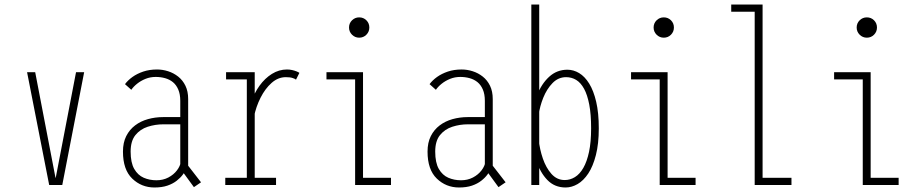

<svg xmlns="http://www.w3.org/2000/svg" viewBox="-20 -820 4090 851"><path d="M317 -500H353L256 0H198L100 -500H136L226 -32H227Z M839.5 9.5 782.5 -68.5 800 -103.5 871 -12ZM782 -105 807 -74Q801.5 -61.5 790.8 -46.8Q780 -32 763 -18.8Q746 -5.5 721.8 2.8Q697.5 11 664.5 11Q607 11 566 -28.5Q525 -68 525 -148Q525 -188 539.5 -216.8Q554 -245.5 578.8 -264.2Q603.5 -283 635.8 -292Q668 -301 703 -301H787V-269H704Q668 -269 634.8 -258.2Q601.5 -247.5 580.2 -221.2Q559 -195 559 -148Q559 -99 575 -71.2Q591 -43.5 617 -32.2Q643 -21 673.5 -21Q702.5 -21 726 -33.2Q749.5 -45.5 764.2 -64.8Q779 -84 782 -105ZM676 -512Q701 -512 725.2 -504.2Q749.5 -496.5 769.8 -480.5Q790 -464.5 802 -439.8Q814 -415 814 -381V-71L779 -80V-373Q779 -402.5 770.2 -423Q761.5 -443.5 746.5 -455.8Q731.5 -468 711.8 -473.5Q692 -479 670 -479Q646 -479 625 -470.5Q604 -462 587.8 -449Q571.5 -436 562 -422L534 -447Q546.5 -464 567 -478.8Q587.5 -493.5 615 -502.8Q642.5 -512 676 -512Z M1080 -284Q1080 -326 1093.2 -366.5Q1106.5 -407 1130.2 -440Q1154 -473 1185.2 -492.5Q1216.5 -512 1252 -512Q1264 -512 1275 -509.5Q1286 -507 1294.5 -503.5Q1303 -500 1307 -497L1292 -467Q1288.5 -470.5 1277.2 -474.2Q1266 -478 1247 -478Q1212.5 -478 1183.8 -452.5Q1155 -427 1134.8 -386.8Q1114.5 -346.5 1106 -303ZM1109 -32H1203.5V0H978.5V-32H1074V-468H982V-500H1109V-407Z M1572 -653Q1553.5 -653 1540.2 -666.2Q1527 -679.5 1527 -698Q1527 -717 1540.2 -730Q1553.5 -743 1572 -743Q1591 -743 1604 -730Q1617 -717 1617 -698Q1617 -679.5 1604 -666.2Q1591 -653 1572 -653ZM1589 -32H1713V0H1554V-468H1427V-500H1589Z M2189.5 9.5 2132.5 -68.5 2150 -103.5 2221 -12ZM2132 -105 2157 -74Q2151.5 -61.5 2140.8 -46.8Q2130 -32 2113 -18.8Q2096 -5.5 2071.8 2.8Q2047.5 11 2014.5 11Q1957 11 1916 -28.5Q1875 -68 1875 -148Q1875 -188 1889.5 -216.8Q1904 -245.5 1928.8 -264.2Q1953.5 -283 1985.8 -292Q2018 -301 2053 -301H2137V-269H2054Q2018 -269 1984.8 -258.2Q1951.5 -247.5 1930.2 -221.2Q1909 -195 1909 -148Q1909 -99 1925 -71.2Q1941 -43.5 1967 -32.2Q1993 -21 2023.5 -21Q2052.5 -21 2076 -33.2Q2099.5 -45.5 2114.2 -64.8Q2129 -84 2132 -105ZM2026 -512Q2051 -512 2075.2 -504.2Q2099.5 -496.5 2119.8 -480.5Q2140 -464.5 2152 -439.8Q2164 -415 2164 -381V-71L2129 -80V-373Q2129 -402.5 2120.2 -423Q2111.5 -443.5 2096.5 -455.8Q2081.5 -468 2061.8 -473.5Q2042 -479 2020 -479Q1996 -479 1975 -470.5Q1954 -462 1937.8 -449Q1921.5 -436 1912 -422L1884 -447Q1896.5 -464 1917 -478.8Q1937.5 -493.5 1965 -502.8Q1992.5 -512 2026 -512Z M2335 0V-800H2370V-71V0ZM2495 -511Q2522 -511 2547 -496Q2572 -481 2591.5 -449.5Q2611 -418 2622.5 -368.8Q2634 -319.5 2634 -251Q2634 -182.5 2621.2 -132.8Q2608.5 -83 2587.5 -51.2Q2566.5 -19.5 2540.2 -4.2Q2514 11 2487 11Q2438 11 2405.8 -22.5Q2373.5 -56 2357.8 -108Q2342 -160 2342 -216L2368 -200Q2372 -158.5 2386 -117.5Q2400 -76.5 2424.2 -49.2Q2448.5 -22 2483 -22Q2507 -22 2528.2 -35Q2549.5 -48 2565.5 -75.8Q2581.5 -103.5 2590.8 -147Q2600 -190.5 2600 -251Q2600 -313 2591.8 -356.2Q2583.5 -399.5 2568.8 -426.5Q2554 -453.5 2533.8 -465.8Q2513.5 -478 2489 -478Q2454.5 -478 2429 -451.8Q2403.5 -425.5 2388 -387Q2372.5 -348.5 2368 -312L2342 -292Q2342 -348 2360.8 -398Q2379.5 -448 2413.8 -479.5Q2448 -511 2495 -511Z M2922 -653Q2903.5 -653 2890.2 -666.2Q2877 -679.5 2877 -698Q2877 -717 2890.2 -730Q2903.5 -743 2922 -743Q2941 -743 2954 -730Q2967 -717 2967 -698Q2967 -679.5 2954 -666.2Q2941 -653 2922 -653ZM2939 -32H3063V0H2904V-468H2777V-500H2939Z M3360 -32H3488V0H3325V-768H3221V-800H3360Z M3822 -653Q3803.5 -653 3790.2 -666.2Q3777 -679.5 3777 -698Q3777 -717 3790.2 -730Q3803.5 -743 3822 -743Q3841 -743 3854 -730Q3867 -717 3867 -698Q3867 -679.5 3854 -666.2Q3841 -653 3822 -653ZM3839 -32H3963V0H3804V-468H3677V-500H3839Z"/></svg>

Font: League Mono Thin Condensed
Style: Regular
Weight: 100
Width: 1
Designer: Tyler Finck
Foundry: The League of Moveable Type / Tyler Finck
Version: Version 2.300;RELEASE